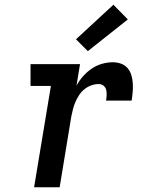

<svg xmlns="http://www.w3.org/2000/svg" viewBox="-20 -791 640 811"><path d="M124 0 195 -428H109V-520H318L303 -429Q314 -450 331 -469Q348 -488 368 -501.5Q388 -515 411 -521.5Q434 -528 457 -528Q475 -528 491.5 -522Q508 -516 519 -503Q530 -490 535 -473Q540 -456 541 -438.5Q542 -421 540.5 -403Q539 -385 536 -366H428Q430 -378 430.5 -389.5Q431 -401 428.5 -411.5Q426 -422 417.5 -429Q409 -436 397 -436Q382 -436 366 -430.5Q350 -425 336.5 -414Q323 -403 314 -389Q305 -375 298.5 -360Q292 -345 288 -329Q284 -313 281 -298L232 0ZM351 -575 301 -625 459 -771 520 -709Z"/></svg>

Font: Iosevka Etoile Semibold
Style: Italic
Weight: 600
Italic angle: -9°
Designer: Belleve Invis
Foundry: Belleve Invis
Version: Version 22.1.2; ttfautohint (v1.8.4)